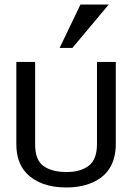

<svg xmlns="http://www.w3.org/2000/svg" viewBox="-20 -806 577 838"><path d="M51.3 0ZM240.2 -596.7 331.1 -786.1H454.6L295.9 -596.7ZM269.5 12.2Q154.8 12.2 94.7 -50.8Q50.8 -97.7 51.3 -178.7V-535.6H133.3V-177.7Q132.8 -107.4 169.9 -81.3Q207 -55.2 269.8 -55.2Q332.5 -55.2 367.9 -83Q403.3 -110.8 403.3 -177.7V-535.6H485.4V-178.7Q485.4 -61 394.5 -14.6Q341.8 12.2 269.5 12.2Z"/></svg>

Font: Oxygen
Style: Normal
Weight: 400
Designer: Vernon Adams
Foundry: Vernon Adams
Version: Version Release 0.2.2 webfont; ttfautohint (v0.8.52-bc40) -l